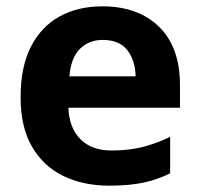

<svg xmlns="http://www.w3.org/2000/svg" viewBox="-20 -576 631 606"><path d="M303 -556Q416 -556 482 -491.5Q548 -427 548 -308V-236H196Q198 -173 233.5 -137Q269 -101 332 -101Q385 -101 428 -111.5Q471 -122 517 -144V-29Q477 -9 432.5 0.5Q388 10 325 10Q243 10 180 -20.5Q117 -51 81 -113Q45 -175 45 -269Q45 -365 77.5 -428.5Q110 -492 168 -524Q226 -556 303 -556ZM304 -450Q261 -450 232.5 -422Q204 -394 199 -335H408Q407 -385 382 -417.5Q357 -450 304 -450Z"/></svg>

Font: Noto Sans Ol Chiki
Style: Bold
Weight: 700
Designer: Monotype Design Team, Lewis McGuffie
Foundry: Monotype Imaging Inc.
Version: Version 2.003; ttfautohint (v1.8.4.7-5d5b)